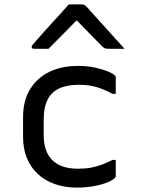

<svg xmlns="http://www.w3.org/2000/svg" viewBox="-20 -843 640 874"><path d="M335 -543Q379 -543 414 -535Q449 -527 472 -517.5Q495 -508 502 -500Q506 -497 506.5 -494.5Q507 -492 507 -489Q507 -471 507 -453Q507 -435 507 -416H492Q457 -435 421.5 -446Q386 -457 339 -457Q285 -457 249.5 -440.5Q214 -424 196.5 -389Q179 -354 179 -301V-226Q179 -189 189 -161Q199 -133 218 -114Q237 -95 266 -85Q295 -75 337 -75Q369 -75 395 -80Q421 -85 444.5 -94Q468 -103 492 -115H507Q507 -97 507 -78.5Q507 -60 507 -42Q507 -40 506.5 -38Q506 -36 504 -34Q494 -23 469.5 -13Q445 -3 409 4Q373 11 331 11Q274 11 228.5 -5.5Q183 -22 151 -52Q119 -82 102 -124.5Q85 -167 85 -219V-310Q85 -384 116.5 -436Q148 -488 204 -515.5Q260 -543 335 -543ZM293 -823Q308 -823 323 -823Q338 -823 353 -823Q361 -823 366.5 -819Q372 -815 385 -801Q392 -792 411 -771.5Q430 -751 454 -724Q478 -697 502.5 -670Q527 -643 547 -621Q528 -621 510.5 -621Q493 -621 474 -621Q463 -621 457.5 -623Q452 -625 445 -632Q432 -645 397 -681Q362 -717 310 -770L356 -749H303L348 -770Q297 -718 262.5 -683Q228 -648 201 -621H135Q131 -621 128.5 -622Q126 -623 125 -625.5Q124 -628 124 -630Q124 -634 128 -638.5Q132 -643 145 -658Q157 -672 177 -694.5Q197 -717 220 -742Q243 -767 263 -789Q283 -811 293 -823Z"/></svg>

Font: Rec Mono Linear
Style: Regular
Weight: 400
Monospace: yes
Version: Version 1.085; ttfautohint (v1.8.4.7-5d5b)